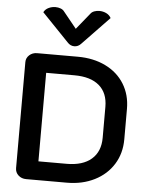

<svg xmlns="http://www.w3.org/2000/svg" viewBox="-62 -1013 819 1063"><g transform="rotate(5 347.0 -481.5)"><path d="M63 -56V-645Q63 -668 80.5 -684Q98 -700 124 -700H350Q437 -700 504.5 -667Q572 -634 609 -574Q646 -514 646 -436V-267Q646 -189 608.5 -128.5Q571 -68 503.5 -34Q436 0 350 0H124Q98 0 80.5 -16Q63 -32 63 -56ZM340 -104Q429 -104 477.5 -146Q526 -188 526 -265V-437Q526 -514 478 -555Q430 -596 340 -596H183V-104ZM398 -943Q405 -953 418.5 -958Q432 -963 447 -963Q467 -963 485 -954.5Q503 -946 512 -929L363 -774Q347 -756 325 -756Q303 -756 287 -774L138 -929Q147 -946 165 -954.5Q183 -963 203 -963Q218 -963 231.5 -958Q245 -953 252 -943L325 -853Z"/></g></svg>

Font: K2D SemiBold
Style: Regular
Weight: 600
Designer: Katatrad Aksorn Co.,Ltd.
Foundry: Cadson Demak Co.,Ltd.
Version: Version 1.000; ttfautohint (v1.6)